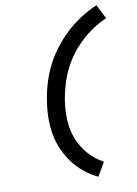

<svg xmlns="http://www.w3.org/2000/svg" viewBox="-106 -909 811 1137"><g transform="rotate(-10 300.0 -340.0)"><path d="M391 161Q347 140 309.5 109.5Q272 79 243.5 40.5Q215 2 195.5 -42.5Q176 -87 167.5 -136Q159 -185 160 -236.5Q161 -288 170 -340Q178 -392 194 -443.5Q210 -495 235 -544Q260 -593 294 -637.5Q328 -682 369.5 -720.5Q411 -759 458.5 -789.5Q506 -820 556 -841L599 -756Q556 -737 516 -710.5Q476 -684 441.5 -651Q407 -618 378.5 -579.5Q350 -541 329.5 -499Q309 -457 296 -413.5Q283 -370 275 -326Q265 -264 267.5 -203Q270 -142 291 -88Q312 -34 350 9Q388 52 439 79Z"/></g></svg>

Font: Iosevka SS04 SmBd Ex Obl
Style: Regular
Weight: 600
Width: 7
Italic angle: -9°
Monospace: yes
Designer: Belleve Invis
Foundry: Belleve Invis
Version: Version 19.0.0; ttfautohint (v1.8.4)